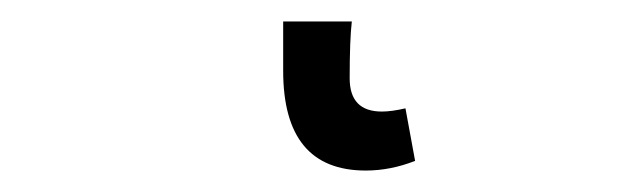

<svg xmlns="http://www.w3.org/2000/svg" viewBox="-20 42 582 179"><path d="M321 201Q244 201 244 108V62H308Q306 79 306 115Q306 146 336 146Q345 146 358 143L367 192Q344 201 321 201Z"/></svg>

Font: Toshiba Sans
Style: Regular
Weight: 400
Designer: Paul D. Hunt
Foundry: Toshiba Corporation
Version: Version 2.020;PS 2.0;hotconv 1.0.86;makeotf.lib2.5.63406